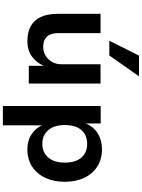

<svg xmlns="http://www.w3.org/2000/svg" viewBox="154 -959 985 1333"><g transform="rotate(90 646.5 -292.5)"><path d="M267 10Q205 10 162.5 -13Q120 -36 98 -83Q76 -130 76 -200V-498H210V-204Q210 -172 220 -148.5Q230 -125 251 -112.5Q272 -100 305 -100Q339 -100 366.5 -116.5Q394 -133 410 -161.5Q426 -190 426 -224V-498H560V0H437V-103Q412 -49 369.5 -19.5Q327 10 267 10ZM263 -559 366 -765H510L365 -559Z M716 180V-499H837V-398H838Q861 -451 907.5 -479.5Q954 -508 1016 -508Q1085 -508 1136 -475.5Q1187 -443 1214.5 -385Q1242 -327 1242 -250Q1242 -174 1215 -115.5Q1188 -57 1137.5 -23.5Q1087 10 1016 10Q957 10 914 -18Q871 -46 850 -91V180ZM979 -94Q1039 -94 1074 -135.5Q1109 -177 1109 -250Q1109 -324 1074.5 -364.5Q1040 -405 979 -405Q917 -405 882.5 -364.5Q848 -324 848 -250Q848 -177 883 -135.5Q918 -94 979 -94Z"/></g></svg>

Font: Nunito Sans 8pt
Style: Bold
Weight: 700
Version: Version 3.101;gftools[0.9.27]